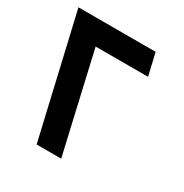

<svg xmlns="http://www.w3.org/2000/svg" viewBox="-155 -783 870 907"><g transform="rotate(30 280.5 -330.0)"><path d="M178 -540 302 0H168L15 -660H436L464 -540Z"/></g></svg>

Font: Cairo
Style: Bold Italic
Weight: 700
Italic angle: -13°
Designer: Mohamed Gaber, Accademia di Belle Arti di Urbino and others
Foundry: Kief Type Foundry, Accademia di Belle Arti di Urbino and others
Version: Version 3.011